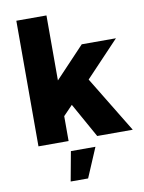

<svg xmlns="http://www.w3.org/2000/svg" viewBox="-103 -813 839 1117"><g transform="rotate(-10 316.5 -254.0)"><path d="M420 0 306 -204 251 -147V0H73V-742H251V-358L424 -541H626L428 -332L630 0ZM254 60H399L325 234H222Z"/></g></svg>

Font: Montserrat V1
Style: Bold
Weight: 700
Designer: Julieta Ulanovsky
Foundry: Julieta Ulanovsky
Version: Version 6.001